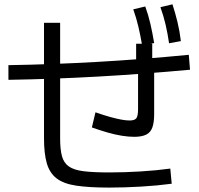

<svg xmlns="http://www.w3.org/2000/svg" viewBox="-20 -871 920 887"><path d="M183.3 -231.1V-765.6H257.8V-231.1Q257.8 -181.1 266.1 -150Q274.4 -118.9 297.8 -102.2Q321.1 -85.6 366.1 -80Q411.1 -74.4 484.4 -74.4Q554.4 -74.4 628.3 -78.9Q702.2 -83.3 766.7 -92.2L773.3 -22.2Q706.7 -13.3 631.1 -8.9Q555.6 -4.4 484.4 -4.4Q391.1 -4.4 332.2 -13.3Q273.3 -22.2 241.1 -47.2Q208.9 -72.2 196.1 -117.2Q183.3 -162.2 183.3 -231.1ZM404.4 -282.2 421.1 -352.2Q462.2 -337.8 491.1 -330Q520 -322.2 541.1 -318.3Q562.2 -314.4 578.9 -314.4Q602.2 -314.4 610 -325Q617.8 -335.6 617.8 -367.8V-574.4H608.9V-668.9H683.3V-574.4H692.2V-344.4Q692.2 -305.6 683.9 -282.2Q675.6 -258.9 655 -248.9Q634.4 -238.9 600 -238.9Q574.4 -238.9 542.8 -243.9Q511.1 -248.9 476.7 -258.9Q442.2 -268.9 404.4 -282.2ZM636.7 -661.1Q628.9 -706.7 619.4 -747.2Q610 -787.8 595.6 -827.8L651.1 -841.1Q665.6 -801.1 675 -760Q684.4 -718.9 692.2 -672.2ZM761.1 -671.1Q754.4 -716.7 745 -757.2Q735.6 -797.8 721.1 -837.8L776.7 -851.1Q790 -810 800 -768.9Q810 -727.8 815.6 -681.1ZM18.9 -570Q223.3 -573.3 428.9 -585Q634.4 -596.7 852.2 -617.8L857.8 -548.9Q640 -528.9 432.2 -517.2Q224.4 -505.6 18.9 -502.2Z"/></svg>

Font: Paperlogy 4 Regular
Style: Regular
Weight: 400
Designer: redesigned by Lee Juim, glyphs from Gmarket Sans & Montserrat
Foundry: PT&
Version: Version 1.001